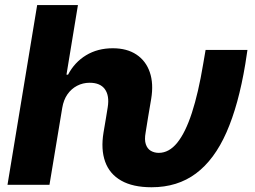

<svg xmlns="http://www.w3.org/2000/svg" viewBox="-20 -748 1031 777"><path d="M10.3 0 130.4 -727.5H295.4L249 -445.8H255.4Q281.7 -496.1 328.4 -524.4Q375 -552.7 436.5 -552.7Q493.7 -552.7 532 -527.3Q570.3 -502 586.2 -455.8Q602.1 -409.7 591.8 -347.7L579.1 -272.5H409.2L416 -314.5Q423.3 -360.8 404.5 -387Q385.7 -413.1 342.8 -413.1Q315.4 -413.1 292 -400.9Q268.6 -388.7 252.9 -366.2Q237.3 -343.8 231.9 -311.5L180.2 0ZM593.3 9.8Q517.6 9.8 470.5 -17.1Q423.3 -43.9 405.5 -93.8Q387.7 -143.6 398.9 -211.4L409.2 -272.5H579.1L569.3 -211.4Q564 -182.6 570.1 -164.3Q576.2 -146 590.3 -137.7Q604.5 -129.4 622.6 -129.4Q664.1 -129.4 697.3 -170.4Q730.5 -211.4 756.6 -291.5Q782.7 -371.6 802.2 -488.8L812 -545.9H981.4L972.7 -488.8Q945.3 -323.2 896.5 -212.4Q847.7 -101.6 772.9 -45.9Q698.2 9.8 593.3 9.8Z"/></svg>

Font: Inter 17pt ExtraBold
Style: Italic
Weight: 800
Italic angle: -9.3988°
Version: Version 4.001;git-66647c0bb